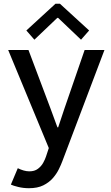

<svg xmlns="http://www.w3.org/2000/svg" viewBox="-20 -784 589 1017"><path d="M133.3 212.9Q103.5 212.9 76.7 206.3Q49.8 199.7 37.6 193.8L74.2 106.9Q88.9 114.3 104.7 118.9Q120.6 123.5 134.3 123.5Q162.6 124 180.9 110.1Q199.2 96.2 209.2 77.6Q219.2 59.1 223.6 45.4L249.5 -33.2L248.5 24.4L23.4 -519H130.9L247.6 -209L284.2 -109.4H288.1L321.3 -209L428.2 -519H533.2L310.5 69.3Q303.7 87.9 291.7 112.3Q279.8 136.7 259.8 159.7Q239.7 182.6 209.2 197.8Q178.7 212.9 133.3 212.9ZM162.1 -573.7 119.6 -622.6 273.9 -764.2H297.4L452.1 -622.6L409.2 -573.7L287.6 -689.5H283.7Z"/></svg>

Font: Reddit Sans Medium
Style: Regular
Weight: 500
Designer: Stephen Hutchings
Foundry: Reddit
Version: Version 1.014